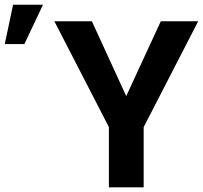

<svg xmlns="http://www.w3.org/2000/svg" viewBox="-183 -802 870 822"><path d="M0 0ZM357.4 -390.6 505.4 -710.9H665.5L432.1 -257.8V0H283.2V-257.8L49.8 -710.9H210.4ZM-127 -781.7H1L-78.6 -613.3H-162.6Z"/></svg>

Font: Roboto
Style: Bold
Weight: 700
Designer: Google
Version: Version 2.134; 2016; ttfautohint (v1.6)